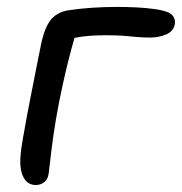

<svg xmlns="http://www.w3.org/2000/svg" viewBox="-20 -520 521 550"><path d="M82.6 10Q58.8 10 47.2 -12.2Q35.6 -34.4 38.8 -73.4Q39.8 -89.8 45 -120Q50.2 -150.2 57.2 -187.8Q64.2 -225.4 71.8 -263.3Q79.4 -301.2 85.6 -333.1Q91.8 -365 95.8 -384Q105.6 -436.4 123.5 -460.6Q141.4 -484.8 175 -490.4Q207.2 -495.4 243.5 -497.8Q279.8 -500.2 316.2 -500.2Q342.8 -500.2 370.8 -498.8Q398.8 -497.4 422.9 -494Q447 -490.6 460.8 -485Q473 -479.8 478 -470.2Q483 -460.6 480.6 -450Q476.8 -430.2 455.9 -421.3Q435 -412.4 410.8 -412.4Q389.8 -412.4 372.9 -414Q356 -415.6 335.8 -417.3Q315.6 -419 283.4 -419Q243.4 -419 215.2 -415.1Q187 -411.2 152.4 -403.2L200.6 -435Q192.6 -409.2 184.3 -378.7Q176 -348.2 167.2 -310.7Q158.4 -273.2 149 -226Q139.4 -176.8 133.2 -133.3Q127 -89.8 123.8 -60Q120.6 -30.2 119.2 -21.2Q116.4 -5.4 106.1 2.3Q95.8 10 82.6 10Z"/></svg>

Font: Shantell Sans Light
Style: Italic
Weight: 300
Italic angle: -11°
Designer: Stephen Nixon, Anya Danilova, Shantell Martin
Foundry: Arrow Type
Version: Version 1.008;[ac192a2d6]